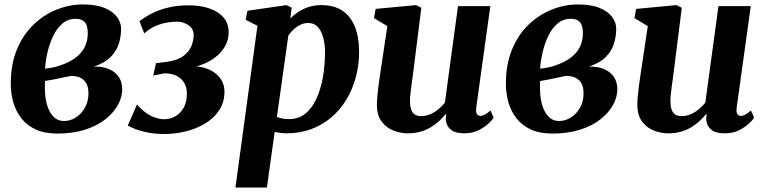

<svg xmlns="http://www.w3.org/2000/svg" viewBox="-20 -590 3446 864"><path d="M237.5 11Q181 11 141.2 -7.2Q101.5 -25.5 76.5 -57.2Q51.5 -89 40 -129.2Q28.5 -169.5 28.5 -213.5Q28.5 -301.5 56.5 -368.2Q84.5 -435 131.5 -479.8Q178.5 -524.5 236 -547.2Q293.5 -570 352 -570Q412.5 -570 450.5 -554.2Q488.5 -538.5 506.8 -513.2Q525 -488 525 -460.5Q525 -428.5 515.5 -395.8Q506 -363 479.5 -335.2Q453 -307.5 403 -290.5Q444.5 -291 472.5 -278.2Q500.5 -265.5 515.2 -242.8Q530 -220 530 -188Q530 -153.5 511 -118.5Q492 -83.5 455.2 -54Q418.5 -24.5 363.8 -6.8Q309 11 237.5 11ZM268.5 -45.5Q296 -45.5 321 -61.2Q346 -77 362 -105.2Q378 -133.5 378 -169.5Q378 -200.5 366.8 -217.8Q355.5 -235 337.8 -241.8Q320 -248.5 299.5 -248.5Q292 -247 283.2 -245.2Q274.5 -243.5 264.8 -241.5Q255 -239.5 244.5 -237Q229.5 -234 214.2 -231Q199 -228 182.5 -225.5Q182 -217.5 182 -209.2Q182 -201 182 -193Q182 -153 191.2 -119.5Q200.5 -86 219.8 -65.8Q239 -45.5 268.5 -45.5ZM182.5 -281Q194.5 -282 205.5 -284Q216.5 -286 227.5 -288.5Q238.5 -291 249.5 -295Q290.5 -308.5 318.5 -329Q346.5 -349.5 360.8 -377.5Q375 -405.5 375 -440Q375 -475 361.8 -490.2Q348.5 -505.5 321 -505.5Q286.5 -505.5 261.5 -484.5Q236.5 -463.5 220 -429.5Q203.5 -395.5 194.2 -356.5Q185 -317.5 182.5 -281Z M719.5 13Q677.5 13 644.2 6.2Q611 -0.5 588.2 -9.5Q565.5 -18.5 555 -25L596.5 -120Q616.5 -97 637.5 -82Q658.5 -67 679.8 -60.2Q701 -53.5 720 -53.5Q744.5 -53.5 767.8 -66Q791 -78.5 806 -104.2Q821 -130 821 -169Q821 -196.5 809 -217Q797 -237.5 774.5 -248.8Q752 -260 719.5 -260L669.5 -250L682 -306L726.5 -311Q780.5 -318.5 807 -339.5Q833.5 -360.5 842.5 -385.8Q851.5 -411 851.5 -431.5Q851.5 -461 827.8 -476.8Q804 -492.5 777.5 -492.5Q758.5 -492.5 733.8 -488.8Q709 -485 681.8 -473.8Q654.5 -462.5 629 -439.5L608 -494.5Q636 -516.5 669.5 -532.5Q703 -548.5 742.2 -557.2Q781.5 -566 827.5 -566Q909 -566 959 -534.5Q1009 -503 1009 -445Q1009 -411 993.2 -382.8Q977.5 -354.5 950.2 -333.2Q923 -312 888.2 -299Q853.5 -286 816 -282L806 -288.5Q860 -297 901.5 -284.2Q943 -271.5 966.5 -243.5Q990 -215.5 990 -178Q990 -130 966.5 -94.2Q943 -58.5 904 -34.8Q865 -11 817 1Q769 13 719.5 13Z M1039.5 254 1138.5 -474 1085.5 -501 1093.5 -541.5 1269 -567 1292.5 -555.5 1286.5 -507Q1302 -523 1323 -536.8Q1344 -550.5 1369.8 -558.8Q1395.5 -567 1427 -567Q1483 -567 1520.8 -541.8Q1558.5 -516.5 1577.2 -469.2Q1596 -422 1596 -355.5Q1596 -297 1581.2 -242.5Q1566.5 -188 1538.8 -142Q1511 -96 1471.2 -62Q1431.5 -28 1380.8 -9Q1330 10 1270 10Q1257.5 10 1243.5 8.2Q1229.5 6.5 1216 4L1181 254ZM1226 -64Q1237.5 -59 1251.5 -56.5Q1265.5 -54 1283 -54Q1317.5 -54 1343.8 -71.2Q1370 -88.5 1388.8 -118.2Q1407.5 -148 1419.5 -186.8Q1431.5 -225.5 1437 -268.8Q1442.5 -312 1442.5 -355.5Q1442.5 -392 1434.2 -421.8Q1426 -451.5 1409.8 -469Q1393.5 -486.5 1367.5 -486.5Q1347.5 -486.5 1331 -478.2Q1314.5 -470 1301 -457.2Q1287.5 -444.5 1277.5 -430Z M1814.5 10Q1783.5 10 1752 -1.8Q1720.5 -13.5 1698.8 -41Q1677 -68.5 1676 -116Q1676 -133.5 1677.8 -154.2Q1679.5 -175 1682.5 -198.2Q1685.5 -221.5 1689 -245.5Q1692.5 -269.5 1696 -292L1723 -472.5L1663 -508.5L1670.5 -550L1852 -567L1876 -555L1842.5 -288.5Q1840 -267 1837 -245.2Q1834 -223.5 1831.2 -203.5Q1828.5 -183.5 1826.8 -166.5Q1825 -149.5 1825 -137.5Q1825 -112 1830.5 -96.5Q1836 -81 1847.2 -74.2Q1858.5 -67.5 1875.5 -67.5Q1896.5 -67.5 1916.2 -76Q1936 -84.5 1952.8 -98.5Q1969.5 -112.5 1982 -128L2041 -562.5H2186.5L2123 -105.5Q2120.5 -86 2126 -77.2Q2131.5 -68.5 2142 -68.5Q2151 -68.5 2160.2 -73.2Q2169.5 -78 2187.5 -92.5L2201.5 -60Q2196.5 -51.5 2179 -34.8Q2161.5 -18 2133.8 -4Q2106 10 2069 10Q2030.5 10 2010.8 -4.8Q1991 -19.5 1987 -44.5Q1986.5 -47 1986.2 -50.8Q1986 -54.5 1986.2 -58.8Q1986.5 -63 1987 -67.5Q1987.5 -72 1988 -76L1986 -77Q1973 -61.5 1956.8 -46Q1940.5 -30.5 1919.5 -17.8Q1898.5 -5 1872.5 2.5Q1846.5 10 1814.5 10Z M2465.5 11Q2409 11 2369.2 -7.2Q2329.5 -25.5 2304.5 -57.2Q2279.5 -89 2268 -129.2Q2256.5 -169.5 2256.5 -213.5Q2256.5 -301.5 2284.5 -368.2Q2312.5 -435 2359.5 -479.8Q2406.5 -524.5 2464 -547.2Q2521.5 -570 2580 -570Q2640.5 -570 2678.5 -554.2Q2716.5 -538.5 2734.8 -513.2Q2753 -488 2753 -460.5Q2753 -428.5 2743.5 -395.8Q2734 -363 2707.5 -335.2Q2681 -307.5 2631 -290.5Q2672.5 -291 2700.5 -278.2Q2728.5 -265.5 2743.2 -242.8Q2758 -220 2758 -188Q2758 -153.5 2739 -118.5Q2720 -83.5 2683.2 -54Q2646.5 -24.5 2591.8 -6.8Q2537 11 2465.5 11ZM2496.5 -45.5Q2524 -45.5 2549 -61.2Q2574 -77 2590 -105.2Q2606 -133.5 2606 -169.5Q2606 -200.5 2594.8 -217.8Q2583.5 -235 2565.8 -241.8Q2548 -248.5 2527.5 -248.5Q2520 -247 2511.2 -245.2Q2502.5 -243.5 2492.8 -241.5Q2483 -239.5 2472.5 -237Q2457.5 -234 2442.2 -231Q2427 -228 2410.5 -225.5Q2410 -217.5 2410 -209.2Q2410 -201 2410 -193Q2410 -153 2419.2 -119.5Q2428.5 -86 2447.8 -65.8Q2467 -45.5 2496.5 -45.5ZM2410.5 -281Q2422.5 -282 2433.5 -284Q2444.5 -286 2455.5 -288.5Q2466.5 -291 2477.5 -295Q2518.5 -308.5 2546.5 -329Q2574.5 -349.5 2588.8 -377.5Q2603 -405.5 2603 -440Q2603 -475 2589.8 -490.2Q2576.5 -505.5 2549 -505.5Q2514.5 -505.5 2489.5 -484.5Q2464.5 -463.5 2448 -429.5Q2431.5 -395.5 2422.2 -356.5Q2413 -317.5 2410.5 -281Z M2986.5 10Q2955.5 10 2924 -1.8Q2892.5 -13.5 2870.8 -41Q2849 -68.5 2848 -116Q2848 -133.5 2849.8 -154.2Q2851.5 -175 2854.5 -198.2Q2857.5 -221.5 2861 -245.5Q2864.5 -269.5 2868 -292L2895 -472.5L2835 -508.5L2842.5 -550L3024 -567L3048 -555L3014.5 -288.5Q3012 -267 3009 -245.2Q3006 -223.5 3003.2 -203.5Q3000.5 -183.5 2998.8 -166.5Q2997 -149.5 2997 -137.5Q2997 -112 3002.5 -96.5Q3008 -81 3019.2 -74.2Q3030.5 -67.5 3047.5 -67.5Q3068.5 -67.5 3088.2 -76Q3108 -84.5 3124.8 -98.5Q3141.5 -112.5 3154 -128L3213 -562.5H3358.5L3295 -105.5Q3292.5 -86 3298 -77.2Q3303.5 -68.5 3314 -68.5Q3323 -68.5 3332.2 -73.2Q3341.5 -78 3359.5 -92.5L3373.5 -60Q3368.5 -51.5 3351 -34.8Q3333.5 -18 3305.8 -4Q3278 10 3241 10Q3202.5 10 3182.8 -4.8Q3163 -19.5 3159 -44.5Q3158.5 -47 3158.2 -50.8Q3158 -54.5 3158.2 -58.8Q3158.5 -63 3159 -67.5Q3159.5 -72 3160 -76L3158 -77Q3145 -61.5 3128.8 -46Q3112.5 -30.5 3091.5 -17.8Q3070.5 -5 3044.5 2.5Q3018.5 10 2986.5 10Z"/></svg>

Font: Merriweather 20pt ExtraBold
Style: Italic
Weight: 800
Italic angle: -7.8°
Version: Version 2.101